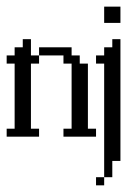

<svg xmlns="http://www.w3.org/2000/svg" viewBox="-20 -410 406 576"><path d="M268.1 146V121.6H292.5V146ZM170.4 0V-23.9H194.8V-219.2H170.4V-243.7H97.2V-268.1H194.8V-243.7H219.2V-219.2H243.7V-23.9H268.1V0ZM0 0V-23.9H23.9V-219.2H0V-243.7H23.9V-268.1H48.3V-292.5H72.8V-243.7H97.2V-219.2H72.8V-23.9H97.2V0ZM292.5 121.6V-219.2H268.1V-243.7H292.5V-268.1H316.9V-292.5H341.3V72.8H316.9V121.6ZM292.5 -341.3V-390.1H341.3V-341.3Z"/></svg>

Font: FS Mondwest Regular
Style: Regular
Weight: 400
Designer: NZWStudios2024
Foundry: https://fontstruct.com
Version: Version 1.0